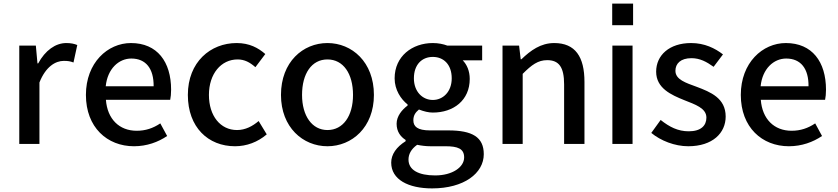

<svg xmlns="http://www.w3.org/2000/svg" viewBox="-20 -801 4650 1066"><path d="M179 -548H87V-2H199V-343C234 -432 289 -463 334 -463C357 -463 370 -461 388 -454L409 -551C392 -558 374 -562 348 -562C288 -562 231 -521 192 -449H188Z M724 11C795 11 858 -12 908 -46L870 -116C830 -89 788 -75 739 -75C642 -75 576 -140 568 -247H925C928 -262 930 -280 930 -303C930 -458 853 -562 707 -562C578 -562 457 -453 457 -274C457 -94 575 11 724 11ZM833 -322H567C577 -420 640 -476 709 -476C790 -476 834 -420 833 -322Z M1285 11C1349 11 1411 -12 1461 -55L1416 -129C1383 -101 1343 -79 1296 -79C1204 -79 1140 -157 1140 -274C1140 -392 1208 -471 1299 -471C1338 -471 1367 -455 1398 -428L1453 -501C1414 -535 1365 -562 1294 -562C1149 -562 1023 -457 1023 -274C1023 -94 1136 11 1285 11Z M1798 11C1934 11 2056 -94 2056 -274C2056 -457 1934 -562 1798 -562C1662 -562 1540 -457 1540 -274C1540 -94 1662 11 1798 11ZM1798 -79C1713 -79 1657 -157 1657 -274C1657 -392 1710 -471 1798 -471C1886 -471 1940 -392 1940 -274C1940 -157 1885 -79 1798 -79Z M2379 245C2556 245 2666 161 2666 55C2666 -40 2602 -77 2469 -77H2368C2297 -77 2275 -99 2275 -133C2275 -161 2287 -177 2306 -193C2334 -182 2360 -176 2383 -176C2498 -176 2588 -244 2588 -363C2588 -407 2572 -443 2549 -466H2657V-548H2463C2442 -556 2414 -562 2383 -562C2269 -562 2171 -489 2171 -366C2171 -302 2206 -250 2243 -221V-215C2212 -192 2182 -156 2182 -114C2182 -70 2204 -42 2232 -24V-17C2181 15 2152 56 2152 102C2152 196 2247 245 2379 245ZM2383 -246C2326 -246 2278 -292 2278 -366C2278 -443 2323 -485 2383 -485C2443 -485 2488 -443 2488 -366C2488 -292 2440 -246 2383 -246ZM2396 173C2304 173 2248 143 2248 85C2248 56 2262 27 2296 3C2321 8 2345 11 2370 11H2453C2521 11 2557 24 2557 73C2557 127 2492 173 2396 173Z M2862 -548H2770V-2H2882V-391C2932 -441 2967 -467 3018 -467C3083 -467 3112 -429 3112 -332V-2H3225V-346C3225 -486 3174 -562 3057 -562C2982 -562 2926 -521 2875 -472H2871Z M3495 -661V-781H3379V-661ZM3380 -548V-2H3492V-548Z M3801 11C3937 11 4009 -63 4009 -154C4009 -256 3925 -290 3848 -319C3788 -341 3730 -359 3730 -408C3730 -448 3759 -478 3819 -478C3866 -478 3903 -458 3942 -430L3994 -499C3950 -533 3892 -562 3817 -562C3696 -562 3623 -494 3623 -403C3623 -311 3707 -274 3779 -245C3839 -221 3902 -201 3902 -148C3902 -104 3872 -72 3804 -72C3744 -72 3697 -96 3648 -135L3596 -63C3648 -20 3726 11 3801 11Z M4360 11C4431 11 4494 -12 4544 -46L4506 -116C4466 -89 4424 -75 4375 -75C4278 -75 4212 -140 4204 -247H4561C4564 -262 4566 -280 4566 -303C4566 -458 4489 -562 4343 -562C4214 -562 4093 -453 4093 -274C4093 -94 4211 11 4360 11ZM4469 -322H4203C4213 -420 4276 -476 4345 -476C4426 -476 4470 -420 4469 -322Z"/></svg>

Font: Bithumb Trading Sans Medium
Style: Regular
Weight: 500
Designer: Ham Hyungwon
Foundry: Bithumb
Version: Version 1.200;FEAKit 1.0